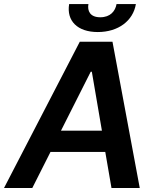

<svg xmlns="http://www.w3.org/2000/svg" viewBox="-41 -935 785 955"><path d="M119.7 0 210.2 -179.3H482.6L513.5 0H654.1L518.5 -727.3H355.8L-21 0ZM262.4 -285.2 410.2 -578.1H415.8L465.9 -285.2ZM302.9 -914.8C289.1 -831.7 343.8 -775.6 445.3 -775.6C547.6 -775.6 621.1 -831.7 634.9 -914.8H538.7C532.7 -880 508.2 -849.1 457.7 -849.1C407 -849.1 392.8 -880.7 398.8 -914.8Z"/></svg>

Font: Margiela Sans Semi Bold
Style: Italic
Weight: 600
Italic angle: -9.39999°
Designer: Stefan Endress, Andreas Faust
Version: Version 1.100;FEAKit 1.0